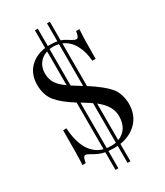

<svg xmlns="http://www.w3.org/2000/svg" viewBox="-235 -933 994 1158"><g transform="rotate(-30 261.5 -354.0)"><path d="M482 -176Q482 -98 436.5 -49.5Q391 -1 316 11V132H296V13Q287 14 270 14Q256 14 232 12V132H212V9Q173 2 133 -23Q110 -37 99 -37Q83 -37 77 7H54Q58 -42 58 -233H81Q92 -46 212 -12V-337Q133 -386 96.5 -430.5Q60 -475 59 -546Q59 -619 101.5 -663.5Q144 -708 212 -717V-840H232V-719H247Q276 -719 296 -715V-840H316V-710Q338 -703 369 -682Q392 -668 403 -668Q419 -668 425 -712H448Q443 -650 443 -508H420Q416 -572 389.5 -620.5Q363 -669 316 -689V-392Q407 -333 443 -290.5Q479 -248 482 -176ZM256 -700Q248 -700 232 -698V-444L272 -419L273 -418H274L275 -417H276L277 -416L278 -415H279V-414H280L281 -413H282L283 -412L284 -411H285L286 -410H287L288 -409L289 -408H290L291 -407H292L293 -406L294 -405H295L296 -404V-695Q274 -700 256 -700ZM212 -458V-693Q176 -682 155 -653Q134 -624 134 -584Q134 -544 152.5 -515Q171 -486 212 -458ZM263 -6Q280 -6 296 -9V-284Q286 -292 237 -322L232 -325V-8Q252 -6 263 -6ZM393 -139Q393 -211 316 -270V-15Q393 -46 393 -139Z"/></g></svg>

Font: Playfair Display
Style: Regular
Weight: 400
Designer: Claus Eggers S?rensen
Foundry: Claus Eggers S?rensen
Version: Version 1.003